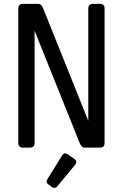

<svg xmlns="http://www.w3.org/2000/svg" viewBox="-20 -752 626 978"><path d="M311.5 29.3Q317.9 29.3 323.7 33.2L358.9 57.6Q368.7 64.5 368.7 73.2Q368.7 80.6 362.8 87.4L272.5 196.3Q265.1 205.1 257.3 205.1Q250 205.1 244.1 200.7L227.1 188Q217.3 180.7 217.3 172.9Q217.3 167.5 221.2 161.1L296.9 39.1Q302.7 29.3 311.5 29.3ZM97.7 0Q73.2 0 73.2 -23.9V-708.5Q73.2 -732.4 97.7 -732.4H175.8Q190.4 -732.4 200.2 -708.5L429.7 -136.7V-708.5Q429.7 -732.4 454.1 -732.4H488.3Q512.7 -732.4 512.7 -708.5V-23.9Q512.7 0 488.3 0H410.2Q395.5 0 385.7 -23.9L156.2 -595.7V-23.9Q156.2 0 131.8 0Z"/></svg>

Font: Simply Mono
Style: Book
Weight: 400
Designer: Wojciech Kalinowski "wmk69" (wmk69@o2.pl)
Foundry: Wojciech Kalinowski "wmk69" (wmk69@o2.pl)
Version: Version 1.0.0